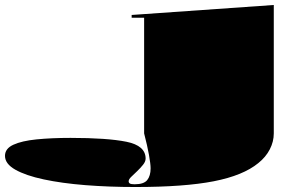

<svg xmlns="http://www.w3.org/2000/svg" viewBox="-513 -535 1168 770"><path d="M30 215Q-76 215 -170.5 207.5Q-265 200 -337.5 184.5Q-410 169 -451.5 145.5Q-493 122 -493 90Q-493 61 -459.5 45.5Q-426 30 -366.5 24Q-307 18 -230 18Q-83 18 -6 33.5Q71 49 71 101Q71 113 60.5 126Q50 139 37 151.5Q24 164 13.5 174Q3 184 3 192Q3 198 8 201Q13 204 27 204Q64 204 77.5 187Q91 170 91 140Q91 123 84.5 86.5Q78 50 65 0V-464H15V-475L585 -515V0Q585 33 569 64Q553 95 523 119Q462 169 344 192Q226 215 30 215Z"/></svg>

Font: Kalnia Expanded
Style: Bold
Weight: 700
Width: 7
Designer: Frida Medrano
Foundry: Frida Medrano
Version: Version 1.105